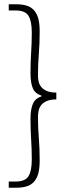

<svg xmlns="http://www.w3.org/2000/svg" viewBox="-20 -728 319 900"><path d="M21 152V123H52Q98 123 113.5 98Q129 73 129 20Q129 -29 126 -73.5Q123 -118 123 -172Q123 -215 134 -241Q145 -267 174 -276V-280Q145 -289 134 -314Q123 -339 123 -384Q123 -438 126 -482.5Q129 -527 129 -576Q129 -629 113.5 -654Q98 -679 52 -679H21V-708H55Q83 -708 103.5 -702Q124 -696 138 -681.5Q152 -667 159 -642.5Q166 -618 166 -580Q166 -524 162 -475.5Q158 -427 158 -373Q158 -358 161.5 -344Q165 -330 174.5 -319Q184 -308 201 -301Q218 -294 244 -294V-262Q218 -262 201 -255Q184 -248 174.5 -237Q165 -226 161.5 -211Q158 -196 158 -181Q158 -129 162 -80.5Q166 -32 166 24Q166 62 159 86.5Q152 111 138 125.5Q124 140 103.5 146Q83 152 55 152Z"/></svg>

Font: hySource Sans Pro Light
Style: Regular
Weight: 300
Designer: Paul D. Hunt
Foundry: Adobe Systems Incorporated
Version: Version 2.021;PS 2.000;hotconv 1.0.86;makeotf.lib2.5.63406